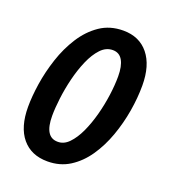

<svg xmlns="http://www.w3.org/2000/svg" viewBox="-109 -631 640 722"><g transform="rotate(20 211.5 -270.0)"><path d="M161.6 9.8Q96.2 9.8 59.8 -33.9Q23.4 -77.6 23.4 -158.7Q23.4 -200.2 31.2 -251.7Q39.1 -303.2 56.4 -355.7Q73.7 -408.2 101.8 -452.1Q129.9 -496.1 169.7 -523.2Q209.5 -550.3 262.7 -550.3Q327.1 -550.3 363.5 -505.4Q399.9 -460.4 399.9 -379.9Q399.9 -331.1 390.9 -277.3Q381.8 -223.6 363.5 -172.6Q345.2 -121.6 316.9 -80.3Q288.6 -39.1 250 -14.6Q211.4 9.8 161.6 9.8ZM172.4 -72.8Q197.3 -72.3 217.5 -93.3Q237.8 -114.3 253.7 -148.4Q269.5 -182.6 280.5 -223.6Q291.5 -264.6 297.1 -305.9Q302.7 -347.2 302.7 -381.3Q302.7 -422.4 289.8 -445.1Q276.9 -467.8 250.5 -467.8Q223.6 -467.8 202.6 -445.6Q181.6 -423.3 166 -387.5Q150.4 -351.6 140.1 -309.8Q129.9 -268.1 125 -227.8Q120.1 -187.5 120.1 -157.7Q120.1 -72.8 172.4 -72.8Z"/></g></svg>

Font: Open Sans Condensed SemiBold
Style: Italic
Weight: 600
Width: 3
Italic angle: -12°
Designer: Monotype Design Team
Foundry: Monotype Imaging Inc.
Version: Version 3.000; ttfautohint (v1.8.4)